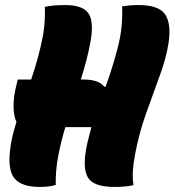

<svg xmlns="http://www.w3.org/2000/svg" viewBox="-20 -729 689 758"><path d="M50 -415H103Q117 -456 129 -499.5Q141 -543 150 -590Q155 -620 156.5 -648Q158 -676 157 -702Q176 -706 195.5 -707.5Q215 -709 237 -709Q307 -709 329 -676.5Q351 -644 338 -568Q331 -529 321 -491Q311 -453 299 -415H310Q342 -415 362 -407.5Q382 -400 392 -386L397 -387Q425 -464 445.5 -543.5Q466 -623 462 -704Q477 -706 491 -707.5Q505 -709 527 -709Q609 -709 633 -670.5Q657 -632 645 -557Q636 -499 610 -428.5Q584 -358 556 -279Q528 -200 513 -118Q506 -81 504.5 -52.5Q503 -24 507 2Q478 9 432 9Q362 9 335.5 -17.5Q309 -44 316 -113Q319 -141 326 -169.5Q333 -198 341 -227H238Q221 -171 210 -114Q199 -57 200 1Q176 9 137 9Q64 9 36.5 -25.5Q9 -60 21 -146Q24 -171 30.5 -196.5Q37 -222 45 -248Q34 -270 33.5 -308Q33 -346 44 -390Z"/></svg>

Font: Recursive Mn Csl St Blk
Style: Italic
Weight: 900
Italic angle: -15°
Monospace: yes
Version: Version 1.079;hotconv 1.0.112;makeotfexe 2.5.65598; ttfautoh